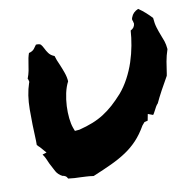

<svg xmlns="http://www.w3.org/2000/svg" viewBox="-80 -807 881 881"><g transform="rotate(-10 360.5 -367.0)"><path d="M70.3 -483.4Q68.4 -496.1 65.4 -499Q72.3 -516.6 75.7 -533.7Q79.1 -550.8 81.1 -566.4Q83 -580.1 85.4 -591.8Q87.9 -603.5 91.8 -614.3Q108.4 -618.2 116.7 -628.4Q125 -638.7 129.9 -646.5Q147.5 -647.5 152.8 -641.6Q158.2 -635.7 165 -622.1Q169.9 -611.3 178.7 -599.1Q187.5 -586.9 205.1 -580.1Q208 -569.3 211.9 -559.6Q215.8 -549.8 220.7 -539.1Q229.5 -518.6 237.3 -496.6Q245.1 -474.6 246.1 -455.1Q234.4 -432.6 228 -403.3Q221.7 -374 220.2 -344.2Q218.8 -314.5 221.7 -287.1Q224.6 -259.8 231.4 -241.2L237.3 -225.6L258.8 -227.5Q293.9 -236.3 322.3 -247.6Q350.6 -258.8 375 -274.4Q399.4 -290 421.9 -310.1Q444.3 -330.1 468.8 -357.4Q492.2 -384.8 510.7 -419.4Q529.3 -454.1 541.5 -491.2Q553.7 -528.3 560.5 -565.4Q567.4 -602.5 569.3 -634.8Q587.9 -643.6 589.8 -663.1L586.9 -675.8Q584 -680.7 584.5 -685.1Q585 -689.5 586.9 -693.4Q594.7 -715.8 620.1 -726.6Q637.7 -714.8 652.8 -701.2Q668 -687.5 680.7 -673.8Q682.6 -647.5 688.5 -628.4Q694.3 -609.4 701.2 -591.8Q708 -575.2 713.4 -559.6Q718.8 -543.9 720.7 -521.5Q710.9 -492.2 706.5 -466.3Q702.1 -440.4 698.2 -412.1L696.3 -401.4Q678.7 -371.1 661.6 -339.4Q644.5 -307.6 633.8 -284.2Q627.9 -278.3 623.5 -270.5Q619.1 -262.7 615.2 -254.9Q613.3 -252 609.9 -245.1Q606.4 -238.3 603.5 -235.4L580.1 -244.1L574.2 -213.9L558.6 -210L546.9 -196.3Q524.4 -157.2 499.5 -130.9Q474.6 -104.5 443.8 -84Q413.1 -63.5 374.5 -45.4Q335.9 -27.3 286.1 -6.8Q266.6 -9.8 252.4 -10.3Q238.3 -10.7 224.6 -11.7Q210.9 -11.7 198.2 -12.7Q185.5 -13.7 168.9 -15.6Q165 -24.4 158.2 -28.3Q151.4 -32.2 145.5 -32.2Q126 -42 116.2 -59.6Q106.4 -77.1 95.7 -98.6Q90.8 -110.4 85.4 -122.1Q80.1 -133.8 72.3 -144.5L91.8 -150.4L66.4 -179.7Q63.5 -182.6 60.1 -185.5Q56.6 -188.5 53.7 -192.4V-210.9Q49.8 -291 50.3 -358.9Q50.8 -426.8 68.4 -478.5Z"/></g></svg>

Font: Permanent Marker
Style: Regular
Weight: 400
Designer: Font Diner, Inc
Foundry: Font Diner, Inc
Version: Version 1.000